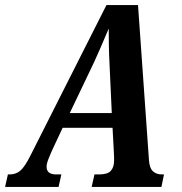

<svg xmlns="http://www.w3.org/2000/svg" viewBox="-80 -734 714 754"><path d="M-60 0 -49 -49H-42Q-18 -49 -0.5 -63.5Q17 -78 40 -124L338 -714H462L505 -105Q507 -74 520.5 -61.5Q534 -49 556 -49H564L554 0H280L291 -49H309Q343 -49 355.5 -63.5Q368 -78 368 -103Q368 -109 368 -117.5Q368 -126 367 -139L362 -232H166L128 -151Q117 -127 110 -109Q103 -91 103 -79Q103 -49 141 -49H161L150 0ZM290 -491 194 -290H359L350 -485Q348 -523 347.5 -557Q347 -591 347 -622Q328 -577 315 -547Q302 -517 290 -491Z"/></svg>

Font: Noto Serif ExtraCondensed
Style: Bold Italic
Weight: 700
Width: 2
Italic angle: -12°
Designer: Monotype Design Team
Foundry: Monotype Imaging Inc.
Version: Version 2.013; ttfautohint (v1.8.4.7-5d5b)